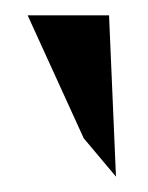

<svg xmlns="http://www.w3.org/2000/svg" viewBox="-20 -797 193 250"><path d="M16 -777 89 -617 131 -567 122 -777Z"/></svg>

Font: Charger Sport
Style: SeBd
Weight: 600
Designer: Jasper
Foundry: Cannot Into Space Fonts
Version: Version 1.1